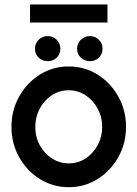

<svg xmlns="http://www.w3.org/2000/svg" viewBox="-20 -804 600 838"><path d="M280 13Q211 13 154.2 -22.5Q97.5 -58 63.8 -117.8Q30 -177.5 30 -250Q30 -323 63.8 -383Q97.5 -443 154.2 -478.5Q211 -514 280 -514Q349 -514 405.8 -478.5Q462.5 -443 496.2 -383Q530 -323 530 -250Q530 -177.5 496.2 -117.8Q462.5 -58 405.8 -22.5Q349 13 280 13ZM280 -91Q321.5 -91 354.5 -113Q387.5 -135 406.8 -171.2Q426 -207.5 426 -250Q426 -293.5 406.2 -330Q386.5 -366.5 353.5 -388.2Q320.5 -410 280 -410Q239 -410 205.8 -388Q172.5 -366 153.2 -329.5Q134 -293 134 -250Q134 -205.5 154 -169.5Q174 -133.5 207.2 -112.2Q240.5 -91 280 -91ZM188.5 -537Q165 -537 148.8 -552.5Q132.5 -568 132.5 -591.5Q132.5 -614.5 148.8 -630.5Q165 -646.5 188.5 -646.5Q211.5 -646.5 227.5 -630.5Q243.5 -614.5 243.5 -591.5Q243.5 -568 227.5 -552.5Q211.5 -537 188.5 -537ZM372.5 -537Q349 -537 332.8 -552.5Q316.5 -568 316.5 -591.5Q316.5 -614.5 332.8 -630.5Q349 -646.5 372.5 -646.5Q395.5 -646.5 411.5 -630.5Q427.5 -614.5 427.5 -591.5Q427.5 -568 411.5 -552.5Q395.5 -537 372.5 -537ZM111 -784.5H449V-705.5H111Z"/></svg>

Font: Urbanist SemiBold
Style: Regular
Weight: 600
Designer: Corey Hu
Foundry: Corey Hu
Version: Version 1.321; ttfautohint (v1.8.4.7-5d5b)